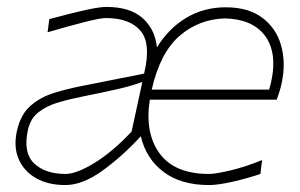

<svg xmlns="http://www.w3.org/2000/svg" viewBox="-20 -524 863 553"><path d="M168 9Q118.5 9 83.5 -11Q48.5 -31 33.5 -66.5Q18.5 -102 29 -148Q39.5 -194.5 67.8 -219.2Q96 -244 134.5 -256Q173 -268 214 -276L395 -312Q416 -398.5 384.8 -435.2Q353.5 -472 285 -472Q268.5 -472 222.5 -460.2Q176.5 -448.5 117 -431L122 -469Q144.5 -475 176.5 -483.2Q208.5 -491.5 239 -497.8Q269.5 -504 287 -504Q354 -504 390.2 -472.2Q426.5 -440.5 432 -387.5Q465.5 -442 516.2 -472.5Q567 -503 630 -503Q695 -503 735 -473.2Q775 -443.5 789.2 -394.5Q803.5 -345.5 792 -288Q790 -277 785.5 -262.2Q781 -247.5 777 -237H411.5Q396.5 -141 439.8 -82Q483 -23 582 -23Q601 -23 644 -33.2Q687 -43.5 735 -63L730 -23Q695 -11 651.8 -1Q608.5 9 582 9Q501.5 9 451.2 -28.8Q401 -66.5 385.5 -131.5Q331.5 -73 274.5 -32Q217.5 9 168 9ZM628 -471Q553 -469 497 -420.5Q441 -372 417 -266H755Q759.5 -279.5 762 -293Q778.5 -374 742.8 -421.5Q707 -469 628 -471ZM169 -23Q200 -23 251.8 -54.5Q303.5 -86 359 -145L390 -288Q379.5 -284 362.5 -278.8Q345.5 -273.5 311.8 -265.8Q278 -258 218 -246Q180 -238.5 146.5 -228.5Q113 -218.5 90 -200Q67 -181.5 60 -148Q46.5 -83.5 78.5 -53.2Q110.5 -23 169 -23Z"/></svg>

Font: Commissioner Loud Thin
Style: Italic
Weight: 100
Italic angle: -12°
Designer: Kostas Bartsokas
Foundry: Kostas Bartsokas
Version: Version 1.000; ttfautohint (v1.8.3)